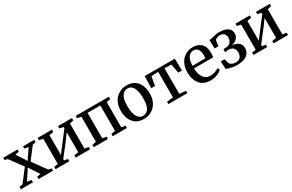

<svg xmlns="http://www.w3.org/2000/svg" viewBox="142 -1700 4346 2858"><g transform="rotate(-30 2315.0 -271.0)"><path d="M66 -51.5 228.5 -263 65 -485.5 15 -499V-537.5H261V-499L195 -485.5L278 -361.5L308 -313L334.5 -359L423 -485.5L355.5 -499V-537.5H548V-499L493.5 -485.5L338.5 -283.5L507 -51L560.5 -39.5V0H311.5V-39.5L374.5 -51.5L291.5 -178L257.5 -230.5L228.5 -180.5L141 -51.5L216.5 -39.5V0H8.5V-39.5Z M604.5 0V-40L672.5 -51V-483.5L606 -498V-537.5H852V-498L779.5 -483.5V-144.5L842.5 -227L1023.5 -462.5V-483.5L957.5 -498V-537.5H1196.5V-498L1130.5 -483V-51L1198.5 -40V0H951.5V-40L1023.5 -51V-393.5L957 -302.5L779.5 -73.5V-50.5L841 -40V0Z M1260.5 0V-40L1328.5 -52V-483.5L1260.5 -498V-537.5H1830V-498L1763.5 -483.5V-51.5L1831.5 -40V0H1587V-40L1656 -51.5V-488.5H1436.5V-51.5L1504.5 -40V0Z M1879.5 -268Q1879.5 -337.5 1901 -390.8Q1922.5 -444 1959.5 -480Q1996.5 -516 2042.8 -534.5Q2089 -553 2138 -553Q2222.5 -553 2276.8 -516.5Q2331 -480 2357 -417Q2383 -354 2383 -274.5Q2383 -204.5 2361.5 -151Q2340 -97.5 2303 -61.5Q2266 -25.5 2220 -7.2Q2174 11 2124.5 11Q2061.5 11 2015.2 -10Q1969 -31 1939 -68.8Q1909 -106.5 1894.2 -157.2Q1879.5 -208 1879.5 -268ZM2132 -36.5Q2174 -36.5 2203.2 -61.5Q2232.5 -86.5 2247.8 -137.2Q2263 -188 2263 -264.5Q2263 -315 2256 -358.8Q2249 -402.5 2233.8 -435.5Q2218.5 -468.5 2193.5 -487.2Q2168.5 -506 2132 -506Q2090 -506 2060.2 -480.8Q2030.5 -455.5 2014.8 -405Q1999 -354.5 1999 -277.5Q1999 -227 2006.5 -183Q2014 -139 2029.8 -106Q2045.5 -73 2070.8 -54.8Q2096 -36.5 2132 -36.5Z M2543.5 0V-40L2652.5 -51.5V-491.5L2533 -486L2506 -332H2442L2447 -537.5H2964L2969 -332H2905L2877.5 -486L2760 -491.5V-51.5L2870.5 -40V0Z M3269 11Q3187 11 3132.8 -24Q3078.5 -59 3051.2 -121.5Q3024 -184 3024 -267Q3024 -333 3043.5 -386Q3063 -439 3097.2 -476.2Q3131.5 -513.5 3177.5 -533.2Q3223.5 -553 3277 -553Q3369.5 -553 3421 -502.8Q3472.5 -452.5 3475 -358.5Q3475 -328 3473.5 -306.5Q3472 -285 3468.5 -269.5H3139.5Q3140 -222.5 3150.2 -182.5Q3160.5 -142.5 3180.2 -113.5Q3200 -84.5 3230 -68.2Q3260 -52 3300 -52Q3340.5 -52 3381.5 -66.5Q3422.5 -81 3445 -98.5L3462 -61Q3445 -43 3414.5 -26.5Q3384 -10 3346.2 0.5Q3308.5 11 3269 11ZM3139.5 -313 3362 -316Q3363.5 -326.5 3364 -338.8Q3364.5 -351 3364.5 -361.5Q3364.5 -427 3341.5 -466.5Q3318.5 -506 3264 -506Q3237 -506 3214.8 -494.5Q3192.5 -483 3176 -459.5Q3159.5 -436 3150.2 -399.5Q3141 -363 3139.5 -313Z M3723.5 9.5Q3683.5 9.5 3649.2 3.2Q3615 -3 3588.5 -11.5Q3562 -20 3543.5 -26L3536.5 -160.5H3602L3623.5 -80Q3634.5 -62 3660.2 -48.5Q3686 -35 3724 -35Q3761 -35 3784.5 -49Q3808 -63 3819.2 -88Q3830.5 -113 3830.5 -146.5Q3830.5 -197 3802.5 -225.2Q3774.5 -253.5 3718 -253.5Q3711 -253.5 3699.5 -252.2Q3688 -251 3677.2 -249Q3666.5 -247 3661.5 -245.5L3662 -298.5L3709 -300Q3738 -300.5 3761.2 -313.8Q3784.5 -327 3798.2 -351.2Q3812 -375.5 3812 -409Q3812 -440.5 3800.8 -461.8Q3789.5 -483 3769 -494Q3748.5 -505 3721.5 -505Q3692.5 -505 3668.5 -495Q3644.5 -485 3633 -473L3619 -373H3554L3549.5 -521Q3572 -521 3591.5 -525.5Q3611 -530 3631.5 -535.5Q3652 -541 3677 -545.5Q3702 -550 3735.5 -550Q3797 -550 3839.5 -533.8Q3882 -517.5 3904 -488Q3926 -458.5 3926 -418Q3926 -379 3905.2 -349.5Q3884.5 -320 3847.8 -301.8Q3811 -283.5 3762.5 -277.5L3769 -288Q3822.5 -287.5 3863.2 -272.5Q3904 -257.5 3926.8 -227.2Q3949.5 -197 3949.5 -151.5Q3949.5 -104.5 3924.8 -68.2Q3900 -32 3850 -11.2Q3800 9.5 3723.5 9.5Z M4005.5 0V-40L4073.5 -51V-483.5L4007 -498V-537.5H4253V-498L4180.5 -483.5V-144.5L4243.5 -227L4424.5 -462.5V-483.5L4358.5 -498V-537.5H4597.5V-498L4531.5 -483V-51L4599.5 -40V0H4352.5V-40L4424.5 -51V-393.5L4358 -302.5L4180.5 -73.5V-50.5L4242 -40V0Z"/></g></svg>

Font: Merriweather 60pt Medium
Style: Regular
Weight: 500
Version: Version 2.100